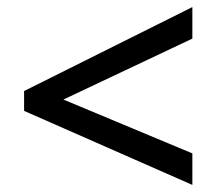

<svg xmlns="http://www.w3.org/2000/svg" viewBox="-20 -633 612 542"><path d="M523 -111 48 -320V-376L523 -613V-524L159 -352L523 -200Z"/></svg>

Font: Noto Sans Tamil Medium
Style: Regular
Weight: 500
Designer: Jelle Bosma - Monotype Design Team
Foundry: Monotype Imaging Inc.
Version: Version 2.004; ttfautohint (v1.8.4.7-5d5b)